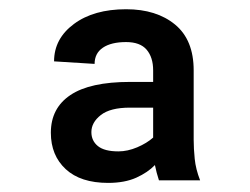

<svg xmlns="http://www.w3.org/2000/svg" viewBox="-20 -742 553 424"><path d="M322.1 -377.5Q306.5 -361.2 280.9 -349.6Q255.3 -338.1 218.8 -338.1Q158 -338.1 125.2 -368.4Q92.3 -398.8 92.3 -448.9Q92.3 -503.2 135.5 -532.1Q178.6 -561.1 267 -561.1H318.2V-586.6Q318.2 -615.4 303.8 -632.3Q289.4 -649.1 258.5 -649.1Q225.5 -649.1 207.2 -636.7Q188.9 -624.3 188.9 -600.9L99.4 -606.5Q99.4 -656.6 143.3 -689.1Q187.1 -721.6 258.5 -721.6Q325.6 -721.6 366.7 -687.7Q407.7 -653.8 407.7 -586.6V-433.2Q407.7 -414.1 410 -391.2Q412.3 -368.3 421.9 -343.8H331Q325.6 -360.1 322.1 -377.5ZM318.2 -504.3H267Q223.4 -504.3 202.6 -487.9Q181.8 -471.6 181.8 -450.3Q181.8 -431.1 196.2 -419.4Q210.6 -407.7 241.5 -407.7Q261.7 -407.7 283 -416.7Q304.3 -425.8 318.2 -438.2Z"/></svg>

Font: Inter UI Black
Style: Regular
Weight: 900
Designer: Rasmus Andersson
Foundry: rsms
Version: 3.2;8d6f07862